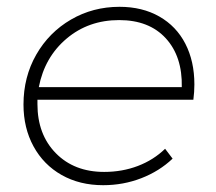

<svg xmlns="http://www.w3.org/2000/svg" viewBox="-20 -542 635 564"><path d="M90 -249V-236Q90 -147 144 -92Q198 -37 286 -37Q339 -37 385 -54.5Q431 -72 465 -105L487 -76Q448 -39 395 -18.5Q342 2 283 2Q214 2 161 -28Q108 -58 78.5 -112Q49 -166 49 -235Q49 -316 86.5 -381.5Q124 -447 188.5 -484.5Q253 -522 331 -522Q398 -522 448 -493.5Q498 -465 524.5 -413.5Q551 -362 551 -294Q551 -272 548 -249ZM94 -286H514Q516 -376 467 -429.5Q418 -483 330 -483Q240 -483 175.5 -428.5Q111 -374 94 -286Z"/></svg>

Font: Gontserrat ExtraLight
Style: Italic
Weight: 275
Italic angle: -11.3°
Designer: Julieta Ulanovsky
Foundry: Julieta Ulanovsky
Version: Version 6.001